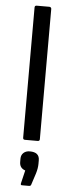

<svg xmlns="http://www.w3.org/2000/svg" viewBox="-61 -713 357 974"><g transform="rotate(5 117.5 -226.0)"><path d="M85 0Q75.2 0 75.2 -9.8V-672.9Q75.2 -683.1 85 -683.1H149.9Q154.3 -683.1 157.2 -680.2Q160.2 -677.2 160.2 -672.9V-9.8Q160.2 0 149.9 0ZM89.8 231Q82.5 231 84 222.2L100.1 154.8Q70.8 145 70.8 113.8V97.2Q70.8 78.6 83 67.4Q95.2 56.2 115.2 56.2Q164.1 56.2 164.1 97.2V115.2Q164.1 137.7 155.8 165L136.2 225.1Q133.8 231 126 231Z"/></g></svg>

Font: Sofia Sans
Style: Regular
Weight: 400
Designer: Botio Nikoltchev, Ani Petrova
Foundry: lettersoup
Version: Version 4.100